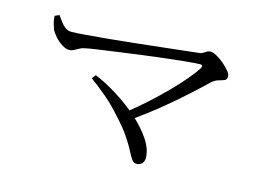

<svg xmlns="http://www.w3.org/2000/svg" viewBox="-81 -757 1163 859"><g transform="rotate(15 500.0 -327.5)"><path d="M503 -255Q546 -289 587.5 -326.5Q629 -364 666 -401.5Q703 -439 731 -472Q759 -505 774 -529Q779 -537 777 -542Q775 -547 765 -546Q739 -545 697.5 -541Q656 -537 605 -531Q554 -525 500.5 -518Q447 -511 397.5 -504Q348 -497 308.5 -491.5Q269 -486 247 -481Q236 -479 225 -472.5Q214 -466 204 -461Q194 -456 184 -456Q169 -456 150.5 -467.5Q132 -479 117.5 -495.5Q103 -512 96 -525Q92 -535 87.5 -550.5Q83 -566 82 -587L102 -596Q111 -584 121 -570Q131 -556 143.5 -546.5Q156 -537 173 -537Q192 -537 236 -540.5Q280 -544 339 -549.5Q398 -555 462 -562Q526 -569 585 -575.5Q644 -582 688.5 -587Q733 -592 752 -594Q761 -595 768 -600Q775 -605 782.5 -609Q790 -613 798 -613Q809 -613 826.5 -603.5Q844 -594 861 -579.5Q878 -565 890 -550.5Q902 -536 902 -525Q902 -511 891.5 -506.5Q881 -502 865.5 -498Q850 -494 835 -481Q806 -453 760 -411Q714 -369 656 -321.5Q598 -274 532 -227ZM607 -42Q594 -42 585 -54Q576 -66 564 -90Q552 -114 528.5 -149Q505 -184 463 -229Q430 -267 392.5 -299Q355 -331 315 -360L329 -378Q380 -357 435 -322.5Q490 -288 536.5 -246.5Q583 -205 612 -161.5Q641 -118 641 -77Q641 -61 631 -51.5Q621 -42 607 -42Z"/></g></svg>

Font: Noto Serif JP ExtraLight
Style: Regular
Weight: 400
Version: Version 2.003-H1;hotconv 1.1.1;makeotfexe 2.6.0